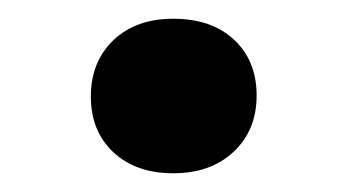

<svg xmlns="http://www.w3.org/2000/svg" viewBox="-20 -545 371 205"><path d="M165 -360Q125 -360 101 -382.5Q77 -405 77 -442Q77 -479 101 -502Q125 -525 165 -525Q206 -525 230 -502.5Q254 -480 254 -443Q254 -406 229.5 -383Q205 -360 165 -360Z"/></svg>

Font: Literata 12pt SemiBold
Style: Regular
Weight: 600
Designer: Latin by Veronika Burian and Jose Scaglione. Greek by Irene Vlachou. Cyrillic by Vera Evstafieva.
Foundry: TypeTogether
Version: Version 3.002